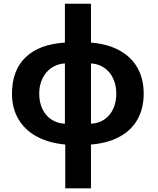

<svg xmlns="http://www.w3.org/2000/svg" viewBox="-20 -780 854 1040"><path d="M44.9 -272.9Q44.9 -398.4 118.4 -469.5Q191.9 -540.5 331.5 -549.3V-759.8H472.7V-549.3Q563 -542 627.2 -506.8Q691.4 -471.7 724.9 -412.1Q758.3 -352.5 758.3 -272.9Q758.3 -192.9 724.9 -133.3Q691.4 -73.7 627.4 -39.1Q563.5 -4.4 472.7 2.9V240.2H333.5V2.9Q243.7 -5.4 178.7 -40.8Q113.8 -76.2 79.3 -135.5Q44.9 -194.8 44.9 -272.9ZM192.4 -272.9Q192.4 -226.1 209.7 -189.7Q227.1 -153.3 258.5 -132.6Q290 -111.8 331.5 -109.9V-436.5Q290.5 -434.1 259 -412.6Q227.5 -391.1 210 -354.7Q192.4 -318.4 192.4 -272.9ZM609.9 -272.9Q609.9 -318.8 592.8 -355.2Q575.7 -391.6 544.7 -412.8Q513.7 -434.1 472.7 -436.5V-109.9Q514.2 -111.8 545.2 -132.8Q576.2 -153.8 593 -189.9Q609.9 -226.1 609.9 -272.9Z"/></svg>

Font: Viking Open Sans
Style: Bold
Weight: 700
Foundry: Ascender Corporation
Version: Version 2.001